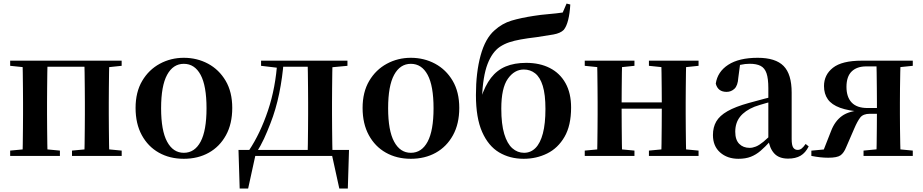

<svg xmlns="http://www.w3.org/2000/svg" viewBox="-20 -877 5192 1080"><path d="M105.9 0Q107.6 -25.5 108.1 -67.5Q108.6 -109.6 109.1 -154.8Q109.6 -200 109.6 -234.8V-301.2Q109.6 -335.7 109.1 -381.1Q108.6 -426.5 108.1 -468.7Q107.6 -511 105.9 -535.7H247.6Q246.6 -510.7 246.1 -468.5Q245.6 -426.3 245.1 -381Q244.6 -335.6 244.6 -301.2V-234.8Q244.6 -200 245.1 -154.8Q245.6 -109.6 246.1 -67.5Q246.6 -25.5 247.6 0ZM454.4 0Q455.4 -25.5 455.9 -67.5Q456.4 -109.6 456.9 -154.8Q457.4 -200 457.4 -234.8V-301.2Q457.4 -335.6 456.9 -381Q456.4 -426.3 455.9 -468.5Q455.4 -510.7 454.4 -535.7H594.9Q593.9 -510.7 593.4 -468.5Q592.9 -426.3 592.4 -381Q591.9 -335.6 591.9 -301.2V-234.8Q591.9 -200 592.4 -154.8Q592.9 -109.6 593.4 -67.5Q593.9 -25.5 594.9 0ZM37.2 0V-29.9L147 -40.2H208.6L317 -29.9V0ZM385 0V-29.9L494.5 -40.2H557.1L664.5 -29.9V0ZM37.2 -506.8V-535.7H176.9V-495.5H147ZM525.4 -495.5V-535.7H664.3V-506.8L557.1 -495.5ZM176.9 -501.8V-535.7H525.4V-501.8Z M1014 16.2Q934.7 16.2 873.5 -18.3Q812.3 -52.8 777.5 -117Q742.6 -181.2 742.6 -269.8Q742.6 -359.1 779.8 -422Q817 -484.9 878.9 -518.4Q940.8 -551.9 1014 -551.9Q1088.1 -551.9 1150.1 -518.8Q1212 -485.6 1249.2 -422.7Q1286.4 -359.8 1286.4 -269.8Q1286.4 -180.5 1251 -116.3Q1215.6 -52 1154.4 -17.9Q1093.2 16.2 1014 16.2ZM1014 -17.5Q1075 -17.5 1108.4 -80.1Q1141.7 -142.6 1141.7 -268.1Q1141.7 -394.2 1108.4 -456.1Q1075 -518 1014 -518Q953.7 -518 920 -456.1Q886.2 -394.2 886.2 -268.1Q886.2 -142.6 920 -80.1Q953.7 -17.5 1014 -17.5Z M1867.1 0H1399.3L1419.5 -16.4L1375.8 183.5H1328.2L1321.5 -33.6H1943.2L1936.5 183.5H1888.6L1844.5 -17.9ZM1709.4 0Q1711.2 -25.5 1711.7 -67.4Q1712.2 -109.4 1712.7 -154.7Q1713.2 -200 1713.2 -234.8V-301.2Q1713.2 -335.7 1712.7 -381Q1712.2 -426.4 1711.7 -468.7Q1711.2 -511 1709.4 -535.7H1850.6Q1849.6 -511 1849.1 -468.7Q1848.6 -426.4 1848.1 -381Q1847.6 -335.7 1847.6 -301.2V-234.8Q1847.6 -200 1848.1 -154.7Q1848.6 -109.4 1849.1 -67.4Q1849.6 -25.5 1850.6 0ZM1448.5 -506.8V-535.7H1550.5V-495.5H1543.4ZM1784 -495.5V-535.7H1934.4V-506.8L1814 -495.5ZM1380.9 -31.5Q1443.7 -125.6 1487.2 -254.7Q1530.7 -383.7 1540.1 -535.7H1576.1Q1568.9 -440.9 1550.4 -350.8Q1531.9 -260.8 1500.9 -182.2Q1484 -138.1 1465.2 -97.1Q1446.3 -56.1 1423.3 -21.6V-8.9ZM1550.5 -501.8V-535.7H1785.3V-501.8Z M2291 16.2Q2211.7 16.2 2150.5 -18.3Q2089.3 -52.8 2054.5 -117Q2019.6 -181.2 2019.6 -269.8Q2019.6 -359.1 2056.8 -422Q2094 -484.9 2155.9 -518.4Q2217.8 -551.9 2291 -551.9Q2365.1 -551.9 2427.1 -518.8Q2489 -485.6 2526.2 -422.7Q2563.4 -359.8 2563.4 -269.8Q2563.4 -180.5 2528 -116.3Q2492.6 -52 2431.4 -17.9Q2370.2 16.2 2291 16.2ZM2291 -17.5Q2352 -17.5 2385.4 -80.1Q2418.7 -142.6 2418.7 -268.1Q2418.7 -394.2 2385.4 -456.1Q2352 -518 2291 -518Q2230.7 -518 2197 -456.1Q2163.2 -394.2 2163.2 -268.1Q2163.2 -142.6 2197 -80.1Q2230.7 -17.5 2291 -17.5Z M2925.7 16.2Q2847.9 16.2 2787.3 -19.9Q2726.8 -56 2692 -134.8Q2657.1 -213.7 2657.1 -342.3Q2657.1 -469.2 2683.4 -565.2Q2709.7 -661.1 2761.7 -706.3Q2804.6 -745.2 2857.4 -761Q2910.3 -776.7 2982.5 -787.7Q3021.1 -794 3065.3 -797.6Q3109.5 -801.3 3145.3 -806.6L3167 -856.9L3187.9 -851.7Q3185 -800.9 3175.8 -764.4Q3166.5 -727.9 3151.1 -709Q3132.7 -690.2 3092.9 -683Q3053 -675.9 2997.9 -667.9Q2946.4 -661.9 2909.3 -655.1Q2872.2 -648.4 2844.3 -639.1Q2816.4 -629.8 2791.8 -613.6Q2748.3 -583.9 2722.4 -516.7Q2696.4 -449.4 2690.7 -322.6L2685.2 -324.6Q2708.1 -395.2 2741.7 -438.8Q2775.3 -482.3 2824.1 -502.9Q2873 -523.4 2940 -523.4Q3016.3 -523.4 3072.9 -494.4Q3129.5 -465.5 3160.9 -409.4Q3192.4 -353.3 3192.4 -272Q3192.4 -170.9 3155.4 -107.2Q3118.4 -43.5 3057.8 -13.7Q2997.3 16.2 2925.7 16.2ZM2927.9 -17.5Q2965.2 -17.5 2992.2 -44.5Q3019.2 -71.6 3033.7 -126.5Q3048.1 -181.4 3048.1 -264.3Q3048.1 -345.1 3033.1 -393.8Q3018.1 -442.4 2990.5 -464.2Q2963 -486 2926.4 -486Q2873.4 -486 2836.6 -433.9Q2799.8 -381.8 2799.8 -266Q2799.8 -178.6 2816.3 -123.8Q2832.8 -68.9 2861.8 -43.2Q2890.8 -17.5 2927.9 -17.5Z M3337.9 0Q3339.6 -25.5 3340.1 -67.5Q3340.6 -109.6 3341.1 -154.8Q3341.6 -200 3341.6 -234.8V-301.2Q3341.6 -335.7 3341.1 -381.1Q3340.6 -426.5 3340.1 -468.7Q3339.6 -511 3337.9 -535.7H3479.6Q3478.6 -510.7 3478.1 -467.8Q3477.6 -425 3477.1 -378Q3476.6 -331 3476.6 -291.8V-270.6Q3476.6 -217.9 3477.1 -165Q3477.6 -112.1 3478.1 -68.6Q3478.6 -25.1 3479.6 0ZM3698.6 0Q3700.6 -25.1 3701.1 -68.6Q3701.6 -112.1 3702.1 -165Q3702.6 -217.9 3702.6 -270.6V-291.8Q3702.6 -330.7 3702.1 -378Q3701.6 -425.4 3701.1 -468.1Q3700.6 -510.7 3698.6 -535.7H3840Q3839 -510.7 3838.5 -468.5Q3838 -426.3 3837.5 -381Q3837 -335.6 3837 -301.2V-234.8Q3837 -200 3837.5 -154.8Q3838 -109.6 3838.5 -67.5Q3839 -25.5 3840 0ZM3269.2 0V-29.9L3379 -40.2H3440.6L3548.8 -29.9V0ZM3269.2 -506.8V-535.7H3548.8V-506.8L3440.6 -495.5H3379ZM3630.2 0V-29.9L3738.9 -40.2H3801.5L3909.4 -29.9V0ZM3630.2 -506.8V-535.7H3909.4V-506.8L3801.5 -495.5H3738.9ZM3408.9 -265.9V-301H3769.1V-265.9Z M4133.6 16.2Q4071.2 16.2 4030.8 -19.4Q3990.3 -54.9 3990.3 -117.6Q3990.3 -161.2 4009 -193.6Q4027.7 -226.1 4072.1 -251.5Q4116.6 -277 4192.4 -297.9Q4231.8 -309.4 4281.4 -322Q4331 -334.6 4371 -344.4V-318.9Q4331 -308.9 4291 -297.6Q4250.9 -286.4 4224.1 -276.7Q4170.3 -254.9 4143.1 -220.6Q4115.8 -186.4 4115.8 -135.9Q4115.8 -90.4 4138.1 -67.9Q4160.3 -45.3 4197 -45.3Q4213.3 -45.3 4231.7 -52.6Q4250.1 -59.9 4274.4 -79.7Q4298.8 -99.4 4332.3 -135.5L4347.8 -82.4H4312.7Q4283.6 -50.6 4258.2 -28.7Q4232.7 -6.8 4203.4 4.7Q4174 16.2 4133.6 16.2ZM4413.1 15.2Q4361.6 15.2 4334.9 -14.2Q4308.2 -43.6 4301.9 -94V-96.5V-381.4Q4301.9 -434.7 4291.8 -464.5Q4281.7 -494.3 4258.6 -506.3Q4235.5 -518.3 4197 -518.3Q4171.4 -518.3 4144.3 -512.2Q4117.2 -506.1 4080.8 -491.2L4143.1 -516.3L4132.9 -439.2Q4130.3 -395.9 4111.6 -378Q4092.8 -360.2 4067.3 -360.2Q4018.1 -360.2 4006.2 -406.5Q4015.9 -473.5 4076.4 -512.7Q4136.9 -551.9 4242.1 -551.9Q4342.4 -551.9 4387.7 -505.9Q4433.1 -459.8 4433.1 -356.2V-94.8Q4433.1 -60.3 4441.8 -47Q4450.6 -33.8 4466.7 -33.8Q4478.3 -33.8 4488.3 -40.9Q4498.3 -48.1 4511.7 -67.2L4528.9 -53.4Q4511 -17.5 4483.2 -1.1Q4455.4 15.2 4413.1 15.2Z M4827 -535.7H5114.4V-506.8L5004.7 -495.5L4974.8 -503.5H4852.4Q4799.7 -503.5 4770.5 -474.9Q4741.4 -446.3 4741.4 -388.3Q4741.4 -330.9 4770.8 -300.1Q4800.2 -269.4 4859.6 -269.4H4974.8V-237H4873Q4835.2 -237 4818.8 -215.8Q4802.5 -194.5 4785.6 -154.9L4740 -49.7Q4727 -16.8 4707.9 -3.3Q4688.9 10.2 4638.8 10.2Q4616.7 10.2 4593.6 7.7Q4570.6 5.2 4543.9 0V-29.6L4680.5 -42.4L4604.1 -11.2L4654.7 -139.9Q4675.8 -195.5 4716.2 -224.7Q4756.6 -253.9 4834 -258.1L4830.5 -247.9Q4753.1 -253.3 4705.5 -270.7Q4658 -288.1 4636.5 -318.6Q4615 -349.1 4615 -392.7Q4615 -456.4 4665.5 -496Q4716.1 -535.7 4827 -535.7ZM4909.7 0Q4910.7 -25.5 4911.2 -67.9Q4911.7 -110.4 4912.2 -158.9Q4912.7 -207.5 4912.7 -248.7V-301.2Q4912.7 -335.7 4912.2 -381Q4911.7 -426.4 4911.2 -468.7Q4910.7 -511 4909.7 -535.7H5045.8Q5044.8 -511 5043.9 -468.7Q5043 -426.4 5042.5 -381Q5042 -335.7 5042 -301.2V-234.8Q5042 -200 5042.5 -154.7Q5043 -109.4 5043.9 -67.4Q5044.8 -25.5 5045.8 0ZM4837.4 0V-29.9L4943.6 -40.2H5007.2L5114.4 -29.9V0Z"/></svg>

Font: Noto Serif KR
Style: Regular
Weight: 200
Designer: Ryoko NISHIZUKA 西塚涼子 (kana & ideographs); Frank Grießhammer (Latin, Greek & Cyrillic); Wenlong ZHANG 张文龙 (bopomofo); San
Foundry: Adobe
Version: Version 2.001;hotconv 1.1.0;makeotfexe 2.6.0